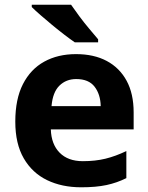

<svg xmlns="http://www.w3.org/2000/svg" viewBox="-20 -786 631 816"><path d="M303 -556Q379 -556 433.5 -527Q488 -498 518 -443Q548 -388 548 -308V-236H196Q198 -173 233.5 -137Q269 -101 332 -101Q385 -101 428 -111.5Q471 -122 517 -144V-29Q477 -9 432.5 0.5Q388 10 325 10Q243 10 180 -20.5Q117 -51 81 -113Q45 -175 45 -269Q45 -365 77.5 -428.5Q110 -492 168 -524Q226 -556 303 -556ZM304 -450Q261 -450 232.5 -422Q204 -394 199 -335H408Q407 -385 382 -417.5Q357 -450 304 -450ZM282 -766Q297 -744 317.5 -716.5Q338 -689 359.5 -663.5Q381 -638 397 -619V-606H298Q279 -619 253.5 -638.5Q228 -658 201.5 -680Q175 -702 152 -722Q129 -742 115 -756V-766Z"/></svg>

Font: Noto Sans Lisu
Style: Regular
Weight: 400
Designer: Monotype Design Team. David Williams.
Foundry: Monotype Imaging Inc.
Version: Version 2.102